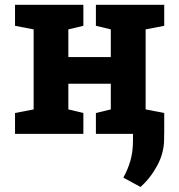

<svg xmlns="http://www.w3.org/2000/svg" viewBox="-20 -548 731 786"><path d="M41.5 0V-85.4L117.7 -100.1V-427.7L41.5 -442.4V-528.3H321.3V-442.4L259.8 -427.7V-314.5H433.6V-427.7L372.6 -442.4V-528.3H433.6H576.2H652.3V-442.4L576.2 -427.7V-100.1L652.3 -85.4V0H372.6V-85.4L433.6 -100.1V-205.1H259.8V-100.1L321.3 -85.4V0ZM555.2 217.3 484.9 179.2Q503.9 145 514.2 108.6Q524.4 72.3 524.4 27.3V-79.1H652.3L651.9 20.5Q651.9 77.6 623.8 129.6Q595.7 181.6 555.2 217.3Z"/></svg>

Font: Roboto Slab LO
Style: Bold
Weight: 700
Designer: Google
Version: Version 2.000